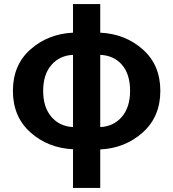

<svg xmlns="http://www.w3.org/2000/svg" viewBox="-20 -731 859 952"><path d="M342 201V9Q218 3 131 -74.5Q44 -152 44 -280.5Q44 -409 131 -486Q218 -563 342 -569V-711H477V-569Q601 -563 688 -486Q775 -409 775 -280.5Q775 -152 687.5 -74Q600 4 477 10V201ZM342 -101V-459Q276 -456 235 -409Q194 -362 194 -280.5Q194 -199 235 -151.5Q276 -104 342 -101ZM477 -459V-101Q543 -104 584 -151.5Q625 -199 625 -281Q625 -363 585 -409.5Q545 -456 477 -459Z"/></svg>

Font: Swei Fan Sans CJK TC
Style: Bold
Weight: 700
Version: Version 2.130